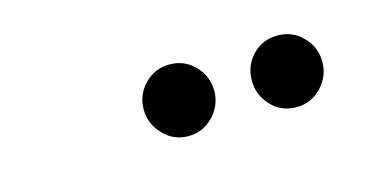

<svg xmlns="http://www.w3.org/2000/svg" viewBox="-31 -790 661 326"><g transform="rotate(-15 300.0 -627.0)"><path d="M462 -564Q435 -564 417.5 -583Q400 -602 400 -627Q400 -653 417.5 -671.5Q435 -690 462 -690Q488 -690 506 -671.5Q524 -653 524 -627Q524 -602 506 -583Q488 -564 462 -564ZM272 -564Q246 -564 228 -583Q210 -602 210 -627Q210 -653 228 -671.5Q246 -690 272 -690Q298 -690 316 -671.5Q334 -653 334 -627Q334 -602 316 -583Q298 -564 272 -564Z"/></g></svg>

Font: DM Mono Medium
Style: Italic
Weight: 500
Italic angle: -10°
Designer: Colophon Foundry
Foundry: Colophon Foundry
Version: Version 1.000; ttfautohint (v1.8.2.53-6de2)